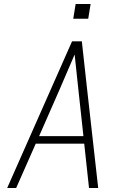

<svg xmlns="http://www.w3.org/2000/svg" viewBox="-20 -942 640 962"><path d="M16 0 341 -735H390L417 -490L472 0H426L402 -222H159L61 0ZM176 -260H398L373 -490Q368 -535 363.5 -579.5Q359 -624 354 -669Q335 -624 315.5 -579.5Q296 -535 277 -490ZM347 -848 359 -922H434L422 -848Z"/></svg>

Font: Iosevka SS04 XLt Ex
Style: Italic
Weight: 200
Width: 7
Italic angle: -9°
Monospace: yes
Designer: Belleve Invis
Foundry: Belleve Invis
Version: Version 19.0.0; ttfautohint (v1.8.4)